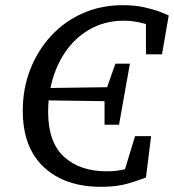

<svg xmlns="http://www.w3.org/2000/svg" viewBox="-20 -706 674 742"><path d="M370 16Q231 16 149.5 -60Q68 -136 68 -278Q68 -364 97 -438Q126 -512 178 -568Q230 -624 300.5 -655Q371 -686 454 -686Q502 -686 539 -677.5Q576 -669 600.5 -659.5Q625 -650 632 -646L606 -496H544V-613Q527 -618 505.5 -622Q484 -626 458 -626Q386 -626 327.5 -593Q269 -560 230 -501.5Q191 -443 175 -366L394 -369L426 -460H482L440 -224H384V-315L168 -318Q167 -308 166.5 -296.5Q166 -285 166 -274Q166 -156 227.5 -100Q289 -44 392 -44Q413 -44 430 -46Q447 -48 463 -52L502 -180H564L544 -20Q519 -10 475.5 3Q432 16 370 16Z"/></svg>

Font: Source Serif 4 Caption
Style: Italic
Weight: 400
Italic angle: -12°
Designer: Frank Grießhammer
Foundry: Adobe Systems Incorporated
Version: Version 4.004;hotconv 1.0.117;makeotfexe 2.5.65602